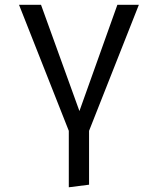

<svg xmlns="http://www.w3.org/2000/svg" viewBox="-20 -560 655 797"><path d="M265.6 217.4V-16.9L59 -540H150.3L309.7 -99L467.2 -540H556.4L349.7 -16.9V206.7Z"/></svg>

Font: FiraCode Nerd Font
Style: Regular
Weight: 400
Designer: Carrois Corporate, Edenspiekermann AG, Nikita Prokopov
Foundry: Carrois Corporate, Edenspiekermann AG, Nikita Prokopov
Version: Version 6.002;Nerd Fonts 2.2.2